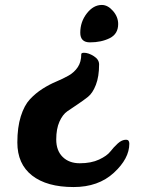

<svg xmlns="http://www.w3.org/2000/svg" viewBox="-20 -509 612 775"><path d="M502 71Q502 131 439.5 188.5Q377 246 277 246Q169 246 109.5 199.5Q50 153 50 66Q50 5 64 -39.5Q78 -84 101 -108.5Q124 -133 151.5 -150.5Q179 -168 206.5 -179.5Q234 -191 257 -204Q280 -217 294 -238Q308 -259 308 -290Q308 -296 319 -296Q337 -296 358.5 -282.5Q380 -269 380 -249Q380 -200 367 -166.5Q354 -133 335 -118Q316 -103 293.5 -88Q271 -73 252 -60Q233 -47 220 -18Q207 11 207 54Q207 99 233 124.5Q259 150 302 150Q348 150 380 135Q412 120 425.5 102.5Q439 85 455.5 70Q472 55 489 55Q502 55 502 71ZM457 -412Q457 -372 423 -355Q389 -338 343 -338Q304 -338 304 -377Q304 -421 330.5 -455Q357 -489 391 -489Q415 -489 436 -465Q457 -441 457 -412Z"/></svg>

Font: LeckerliOne
Style: Regular
Weight: 400
Designer: Gesine Todt
Foundry: Gesine Todt
Version: Version 1.000